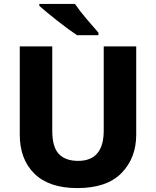

<svg xmlns="http://www.w3.org/2000/svg" viewBox="-20 -951 796 981"><path d="M676 -714H510V-284Q510 -129 379 -129Q314 -129 280.5 -164.5Q247 -200 247 -283V-714H81V-263Q81 -137 156 -63.5Q231 10 375 10Q526 10 601 -67Q676 -144 676 -263ZM363 -931H181V-921Q212 -893 273 -845Q334 -797 374 -771H483V-784Q458 -812 422 -854.5Q386 -897 363 -931Z"/></svg>

Font: Noto Sans UI Extra
Style: Regular
Weight: 800
Designer: Monotype Design Team
Foundry: Monotype Imaging Inc.
Version: Version 1.901